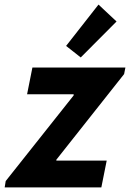

<svg xmlns="http://www.w3.org/2000/svg" viewBox="-37 -818 567 838"><path d="M-16.6 0 -12.1 -27.8 284.5 -401.6V-406.6H81.2L104.4 -523.1H510.3L504.7 -494.7L208.9 -120.9V-117H428.7L405.3 0ZM315.4 -567.3 251.5 -617.6 392.9 -798 471.7 -724.2Z"/></svg>

Font: Reddit Sans
Style: Italic
Weight: 400
Italic angle: -11.25°
Designer: Stephen Hutchings
Version: Version 1.013